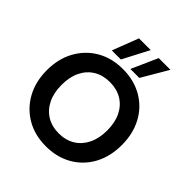

<svg xmlns="http://www.w3.org/2000/svg" viewBox="-248 -1096 1273 1273"><g transform="rotate(45 389.0 -459.5)"><path d="M389 12Q285 12 206 -34Q127 -80 82 -161.5Q37 -243 37 -350Q37 -457 82 -538.5Q127 -620 206 -666Q285 -712 389 -712Q493 -712 572.5 -666Q652 -620 696 -538.5Q740 -457 740 -350Q740 -243 696 -161.5Q652 -80 572.5 -34Q493 12 389 12ZM389 -109Q454 -109 502 -138.5Q550 -168 576.5 -222Q603 -276 603 -350Q603 -425 576.5 -478.5Q550 -532 502 -561Q454 -590 389 -590Q324 -590 276 -561Q228 -532 201.5 -478.5Q175 -425 175 -350Q175 -276 201.5 -222Q228 -168 276 -138.5Q324 -109 389 -109ZM423 -747 505 -931H615L507 -747ZM249 -747 320 -931H430L334 -747Z"/></g></svg>

Font: DM Sans 36pt
Style: Bold
Weight: 700
Version: Version 4.004;gftools[0.9.30]